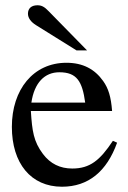

<svg xmlns="http://www.w3.org/2000/svg" viewBox="-20 -698 484 728"><path d="M99 -309C110 -384 149 -424 205 -424C271 -424 292 -390 303 -309ZM408 -164C359 -90 321 -59 254 -59C208 -59 171 -77 143 -114C107 -162 102 -201 97 -277H405C401 -331 391 -363 371 -391C339 -436 294 -460 232 -460C106 -460 25 -358 25 -217C25 -79 97 10 215 10C315 10 385 -48 424 -157ZM310 -507 165 -655C148 -673 137 -678 122 -678C100 -678 86 -667 86 -646C86 -630 97 -615 116 -603L270 -507Z"/></svg>

Font: XITS
Style: Regular
Weight: 400
Designer: MicroPress Inc., with final additions and corrections provided by Coen Hoffman, Elsevier (retired)
Version: Version 1.302